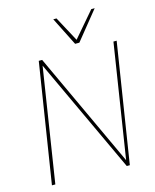

<svg xmlns="http://www.w3.org/2000/svg" viewBox="-132 -1000 884 1093"><g transform="rotate(-15 309.5 -453.5)"><path d="M37 0 148 -704H168L482 -29L587 -700H606L495 4H477L162 -672L57 0ZM533 -911 398 -744H373L289 -911H308L387 -764L513 -911Z"/></g></svg>

Font: Georama Thin
Style: Italic
Weight: 100
Italic angle: -9°
Designer: Jean-Baptiste Levee
Foundry: Production Type
Version: Version 1.000